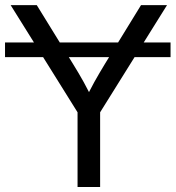

<svg xmlns="http://www.w3.org/2000/svg" viewBox="-26 -748 702 768"><path d="M656.2 -578.1V-519.5H-5.9V-578.1ZM284.2 0V-298.8L16.6 -727.5H121.1L266.1 -492.2Q289.1 -455.1 308.8 -419.7Q328.6 -384.3 348.6 -340.3H311.5Q331.5 -384.8 351.6 -420.4Q371.6 -456.1 393.6 -492.2L538.1 -727.5H642.1L374.5 -298.8V0Z"/></svg>

Font: Inter 24pt
Style: Regular
Weight: 400
Designer: Rasmus Andersson
Foundry: rsms
Version: Version 4.001;git-66647c0bb